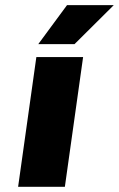

<svg xmlns="http://www.w3.org/2000/svg" viewBox="-20 -720 458 740"><path d="M230 0H49.8L120.1 -500H300.3ZM127.4 -549.8 238.3 -700.2H418.5L267.1 -549.8Z"/></svg>

Font: Fivo Sans Heavy
Style: Regular
Weight: 900
Designer: Alexander Slobzheninov
Foundry: Alexander Slobzheninov
Version: 1.0